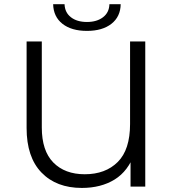

<svg xmlns="http://www.w3.org/2000/svg" viewBox="-20 -900 835 926"><path d="M374.7 6.4Q251.7 6.4 180 -67.9Q108.3 -142.1 108.3 -282.5V-700H181.6V-285.2Q181.6 -172.8 237.2 -116.2Q292.9 -59.6 388.8 -59.6Q488.6 -59.6 548 -118.9Q607.3 -178.2 607.3 -301.8V-700H680.6V0H609.6V-172.6L629.1 -161.1Q598.6 -74.8 532.8 -34.2Q467 6.4 374.7 6.4ZM399.4 -751Q324.7 -751 281.2 -785.2Q237.7 -819.4 236.3 -879.9H291.3Q292.7 -839.7 322.1 -816.8Q351.4 -794 399.4 -794Q446.9 -794 476.8 -816.8Q506.7 -839.7 507.7 -879.9H562.1Q561.1 -819.4 517.4 -785.2Q473.7 -751 399.4 -751Z"/></svg>

Font: Montserrat Alternates Thin
Style: Regular
Weight: 100
Designer: Julieta Ulanovsky
Foundry: Julieta Ulanovsky
Version: Version 9.000